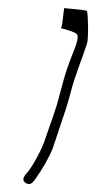

<svg xmlns="http://www.w3.org/2000/svg" viewBox="-20 -416 277 481"><path d="M44 42C59 52 66 35 73 26C77 20 84 10 92 -4C114 -43 111 -42 130 -98C141 -131 147 -146 158 -188C168 -227 188 -275 198 -307C202 -318 201 -378 198 -388C198 -392 145 -394 142 -396C139 -398 137 -348 133 -347C125 -345 172 -338 174 -328C176 -322 173 -310 167 -294C149 -248 146 -242 130 -181C119 -137 107 -109 93 -67C86 -44 63 -2 51 13C40 25 33 35 44 42Z"/></svg>

Font: FailCity
Style: Regular
Weight: 400
Version: Version 1